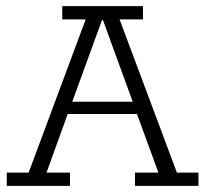

<svg xmlns="http://www.w3.org/2000/svg" viewBox="-20 -603 666 623"><path d="M2 0V-43H73L258 -540H182V-583H444V-540H368L554 -43H624V0H418V-43H494L419 -248L442 -233H191L205 -248L131 -43H207V0ZM209 -258 199 -273H423L416 -258L314 -538H311Z"/></svg>

Font: Rokkitt Light
Style: Regular
Weight: 300
Version: Version 3.103